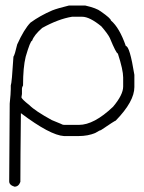

<svg xmlns="http://www.w3.org/2000/svg" viewBox="-20 -495 528 704"><path d="M232.4 -474.6H293Q334 -465.3 349.6 -453.1Q386.7 -427.2 386.7 -419.9Q418 -393.6 441.4 -326.2Q455.6 -326.2 472.7 -220.7V-175.8Q472.7 -123 404.3 -52.7Q401.4 -52.7 349.6 -17.6Q345.7 -17.6 330.1 -7.8Q303.2 3.9 267.6 3.9H214.8Q164.1 1 56.6 -80.1V-78.1Q54.7 89.8 54.7 171.9Q48.3 189.5 33.2 189.5Q13.7 183.6 13.7 169.9Q15.6 -85.4 15.6 -115.2Q19.5 -152.8 19.5 -168V-181.6Q23.4 -189.9 29.3 -287.1Q34.2 -293.5 43 -332Q68.4 -388.2 91.8 -412.1Q127.4 -438 171.9 -457Q191.9 -464.8 232.4 -474.6ZM64.5 -181.6Q60.5 -175.3 60.5 -169.9V-150.4L58.6 -138.7Q58.6 -132.3 87.9 -109.4Q108.4 -88.4 169.9 -54.7L203.1 -41Q209.5 -37.1 214.8 -37.1H269.5Q324.7 -37.1 394.5 -103.5Q431.6 -147.5 431.6 -177.7V-210.9Q431.6 -238.8 412.1 -298.8Q406.2 -298.8 382.8 -355.5Q376 -370.1 351.6 -398.4Q308.6 -433.6 281.2 -433.6H244.1Q193.8 -425.3 134.8 -392.6Q104.5 -366.2 97.7 -345.7Q91.3 -345.7 74.2 -287.1Q64.5 -248 64.5 -181.6Z"/></svg>

Font: CEF Fonts CJK
Style: Regular
Weight: 400
Designer: PartyBoss (派对大魔王)
Version: Release 2.25